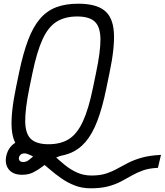

<svg xmlns="http://www.w3.org/2000/svg" viewBox="-20 -834 890 1037"><path d="M236 14Q142 14 95.5 -22Q49 -58 43.2 -140.2Q37.5 -222.5 66.5 -362L83 -442Q105 -547 132 -618.2Q159 -689.5 196 -732.5Q233 -775.5 283.5 -794.8Q334 -814 403 -814Q497 -814 543.2 -778Q589.5 -742 595 -659.8Q600.5 -577.5 571 -438L554.5 -358Q533.5 -254 506.2 -182.2Q479 -110.5 442 -67.5Q405 -24.5 354.5 -5.2Q304 14 236 14ZM470 183Q423 183 383.8 167.8Q344.5 152.5 311 129Q277.5 105.5 247.8 79.8Q218 54 190.5 32.5Q163 11 136 0.5Q118.5 -7.5 104.5 -4.8Q90.5 -2 84.5 10.5Q79 22.5 84.5 31.8Q90 41 105 41Q121.5 41 134.5 31.2Q147.5 21.5 166.5 5.2Q185.5 -11 219.2 -29Q253 -47 310 -63.5L320 4.5Q286 12.5 259.8 29.8Q233.5 47 209.5 65.5Q185.5 84 159.5 97Q133.5 110 100 110Q48.5 110 25.8 79Q3 48 16 -0.5Q25 -30.5 45 -49.5Q65 -68.5 92.5 -75.5Q120 -82.5 149 -75.5Q182.5 -66.5 212 -44.5Q241.5 -22.5 270.2 4.5Q299 31.5 329.5 56.5Q360 81.5 395.8 97.8Q431.5 114 475 114Q519 114 551.2 103.8Q583.5 93.5 611.8 77.8Q640 62 671.8 45.8Q703.5 29.5 746 17.5Q788.5 5.5 849.5 2.5L833 72.5Q786.5 74.5 753 86.2Q719.5 98 691.5 114.2Q663.5 130.5 633.5 146.2Q603.5 162 564.5 172.5Q525.5 183 470 183ZM242 -55Q308.5 -55 352.8 -83.2Q397 -111.5 428 -178.8Q459 -246 482.5 -362L499 -442Q523.5 -558 522.5 -624Q521.5 -690 491.5 -717.5Q461.5 -745 397 -745Q330.5 -745 285.2 -716.5Q240 -688 209.5 -621Q179 -554 155 -438L138.5 -358Q115 -242.5 116.2 -176.2Q117.5 -110 148 -82.5Q178.5 -55 242 -55Z"/></svg>

Font: Victor Mono Thin
Style: Italic
Weight: 100
Italic angle: -12°
Monospace: yes
Designer: Rune Bjørnerås
Version: Version 1.561;gftools[0.9.30]